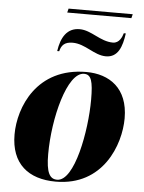

<svg xmlns="http://www.w3.org/2000/svg" viewBox="-58 -898 717 954"><g transform="rotate(5 300.5 -421.0)"><path d="M240 -832H560L565 -852H245ZM207 -637H217C224 -666 239 -685 280 -685C344 -685 391 -632 450 -632C511 -632 530 -688 539 -754H529C524 -736 511 -703 479 -703C415 -703 368 -755 309 -755C246 -755 217 -706 207 -637ZM256 10C492 10 570 -201 570 -333C570 -484 475 -546 361 -546C113 -546 32 -341 32 -206C32 -60 119 10 256 10ZM262 0C225 0 207 -31 207 -123C207 -302 266 -536 350 -536C386 -536 396 -503 396 -411C396 -255 349 0 262 0Z"/></g></svg>

Font: Noto Serif Display SemiCondensed Black
Style: Italic
Weight: 900
Width: 4
Italic angle: -12°
Designer: Monotype Design Team
Foundry: Monotype Imaging Inc.
Version: Version 2.009